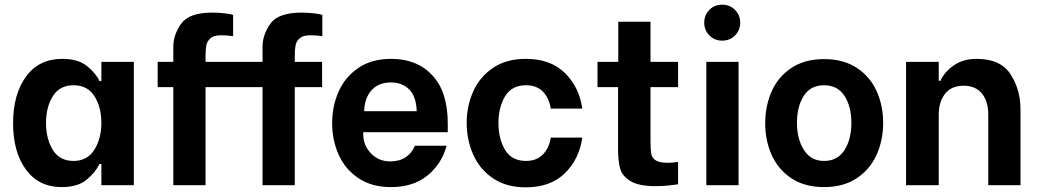

<svg xmlns="http://www.w3.org/2000/svg" viewBox="-20 -793 4443 822"><path d="M92 -466Q147 -541 247 -541Q314 -541 352 -510.5Q390 -480 406 -446H414V-528H553V0H414V-91H406Q388 -54 350 -23Q312 8 244 8Q146 8 91 -67Q36 -142 36 -265Q36 -390 92 -466ZM177 -267Q177 -199 206 -151.5Q235 -104 295 -104Q354 -104 384 -152Q414 -200 414 -267Q414 -334 384.5 -381Q355 -428 295 -428Q235 -428 206 -381Q177 -334 177 -267Z M655 -528H722V-593Q722 -644 755.5 -691.5Q789 -739 889 -739Q914 -739 941.5 -736Q969 -733 978 -729V-638Q954 -642 927 -642Q896 -642 881.5 -629.5Q867 -617 863.5 -599.5Q860 -582 860 -553V-528H1104V-593Q1104 -644 1137.5 -691.5Q1171 -739 1271 -739Q1296 -739 1323.5 -736Q1351 -733 1360 -729V-638Q1336 -642 1309 -642Q1278 -642 1263.5 -629.5Q1249 -617 1245.5 -599.5Q1242 -582 1242 -553V-528H1359V-420H1242V0H1104V-420H860V0H722V-420H655Z M1402 -266Q1402 -338 1429.5 -400.5Q1457 -463 1514 -502Q1571 -541 1655 -541Q1766 -541 1831.5 -470Q1897 -399 1897 -265V-227H1535V-219Q1535 -171 1568 -136.5Q1601 -102 1651 -102Q1690 -102 1717 -120Q1744 -138 1756 -169H1892Q1871 -91 1810 -41.5Q1749 8 1654 8Q1571 8 1514 -30.5Q1457 -69 1429.5 -131.5Q1402 -194 1402 -266ZM1539 -317H1764Q1762 -380 1732 -410Q1702 -440 1653 -440Q1601 -440 1571 -407Q1541 -374 1539 -317Z M1978 -267Q1978 -338 2005.5 -400.5Q2033 -463 2090 -502Q2147 -541 2231 -541Q2337 -541 2398.5 -480.5Q2460 -420 2473 -328H2338Q2331 -373 2304.5 -400.5Q2278 -428 2232 -428Q2171 -428 2142.5 -381Q2114 -334 2114 -267Q2114 -198 2142.5 -151Q2171 -104 2232 -104Q2277 -104 2304 -131.5Q2331 -159 2338 -204H2473Q2460 -112 2398.5 -51.5Q2337 9 2231 9Q2147 9 2090 -30Q2033 -69 2005.5 -132Q1978 -195 1978 -267Z M2627 -528V-700H2765V-528H2883V-420H2765V-185Q2765 -150 2768.5 -133Q2772 -116 2788 -106Q2804 -96 2840 -96Q2861 -96 2883 -100V-4Q2872 -2 2843.5 1Q2815 4 2788 4Q2715 4 2679.5 -17.5Q2644 -39 2635 -71.5Q2626 -104 2626 -155V-420H2538V-528Z M3004 -528H3142V0H3004ZM3017 -751Q3039 -773 3072 -773Q3105 -773 3127 -750.5Q3149 -728 3149 -696Q3149 -664 3127 -641.5Q3105 -619 3072 -619Q3039 -619 3017 -641.5Q2995 -664 2995 -696Q2995 -729 3017 -751Z M3256 -265Q3256 -339 3283.5 -401.5Q3311 -464 3368 -502Q3425 -540 3508 -540Q3591 -540 3648 -502.5Q3705 -465 3733 -403Q3761 -341 3761 -267Q3761 -193 3733 -130.5Q3705 -68 3648 -30Q3591 8 3508 8Q3425 8 3368.5 -29.5Q3312 -67 3284 -129Q3256 -191 3256 -265ZM3422 -151Q3451 -104 3508 -104Q3566 -104 3595.5 -150.5Q3625 -197 3625 -267Q3625 -337 3595.5 -382.5Q3566 -428 3508 -428Q3450 -428 3421 -382.5Q3392 -337 3392 -267Q3392 -197 3422 -151Z M3999 -528V-447H4006Q4024 -486 4064 -513.5Q4104 -541 4161 -541Q4264 -541 4306.5 -475Q4349 -409 4349 -325V0H4211V-302Q4211 -360 4183.5 -393Q4156 -426 4106 -426Q4053 -426 4026 -391.5Q3999 -357 3999 -302V0H3859V-528Z"/></svg>

Font: Lopes Sans
Style: Bold
Weight: 700
Designer: Gabriel Lam, Diego Maldonado
Foundry: TypeRant, Foresti Design
Version: Version 4.000